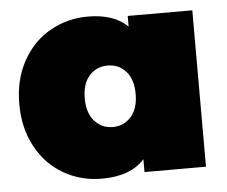

<svg xmlns="http://www.w3.org/2000/svg" viewBox="-45 -608 790 669"><g transform="rotate(-5 350.0 -273.5)"><path d="M650 -547V0H435V-45Q386 10 285 10Q213 10 152.5 -24.5Q92 -59 56.5 -124Q21 -189 21 -274Q21 -359 56.5 -423.5Q92 -488 152.5 -522.5Q213 -557 285 -557Q376 -557 424 -510V-547ZM428 -274Q428 -325 403 -353Q378 -381 339 -381Q300 -381 275 -353Q250 -325 250 -274Q250 -223 275 -194.5Q300 -166 339 -166Q378 -166 403 -194.5Q428 -223 428 -274Z"/></g></svg>

Font: Montserrat Alternates Black
Style: Regular
Weight: 900
Designer: Julieta Ulanovsky
Foundry: Julieta Ulanovsky
Version: Version 7.200